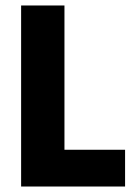

<svg xmlns="http://www.w3.org/2000/svg" viewBox="-20 -680 485 700"><path d="M57 0V-660H215V0ZM87 0V-134H436V0Z"/></svg>

Font: Bricolage Grotesque 24pt SemiCondensed ExtraBold
Style: Regular
Weight: 800
Width: 4
Designer: Mathieu Triay
Foundry: Atelier Triay
Version: Version 1.001;gftools[0.9.33.dev8+g029e19f]